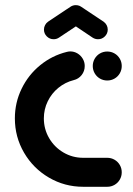

<svg xmlns="http://www.w3.org/2000/svg" viewBox="-20 -716 510 736"><path d="M37 -262.2Q37 -322.6 62.8 -375.7Q88.5 -428.9 133.9 -465.9Q179.3 -503 235.9 -517Q243.3 -518.9 249.3 -518.9Q264.1 -518.9 276.9 -511.3Q289.6 -503.7 297.2 -490.9Q304.8 -478.1 304.8 -463Q304.8 -443.3 293 -428.3Q281.1 -413.3 262.6 -408.9Q230 -400.7 203.9 -379.4Q177.8 -358.1 163 -327.6Q148.1 -297 148.1 -262.2Q148.1 -221.1 168.3 -186.5Q188.5 -151.9 223.1 -131.5Q257.8 -111.1 298.9 -111.1H391.1Q406.3 -111.1 419.1 -103.7Q431.9 -96.3 439.3 -83.5Q446.7 -70.7 446.7 -55.6Q446.7 -40.4 439.3 -27.6Q431.9 -14.8 419.1 -7.4Q406.3 0 391.1 0H298.9Q227.8 0 167.6 -35.2Q107.4 -70.4 72.2 -130.7Q37 -191.1 37 -262.2ZM335.6 -463Q335.6 -478.1 343 -490.9Q350.4 -503.7 363.1 -511.1Q375.9 -518.5 391.1 -518.5Q406.3 -518.5 419.1 -511.1Q431.9 -503.7 439.3 -490.9Q446.7 -478.1 446.7 -463Q446.7 -447.8 439.3 -435Q431.9 -422.2 419.1 -414.8Q406.3 -407.4 391.1 -407.4Q375.9 -407.4 363.1 -414.8Q350.4 -422.2 343 -435Q335.6 -447.8 335.6 -463ZM270.7 -696.3Q285.9 -696.3 296.9 -685.4Q307.8 -674.4 307.8 -659.3Q307.8 -650 303.5 -642Q299.3 -634.1 291.9 -628.9L206.3 -571.9Q197 -565.6 185.6 -565.6Q170.4 -565.6 159.4 -576.5Q148.5 -587.4 148.5 -602.6Q148.5 -611.9 152.8 -619.8Q157 -627.8 164.4 -633L250 -690Q259.3 -696.3 270.7 -696.3ZM290.7 -690.4 377 -633Q384.4 -627.8 388.7 -619.8Q393 -611.9 393 -602.6Q393 -587.4 382 -576.5Q371.1 -565.6 355.9 -565.6Q344.4 -565.6 334.8 -571.9L250 -628.9Z"/></svg>

Font: 26F Galaxy Sans Black
Style: Regular
Weight: 900
Designer: C₂₉H₂₅N₃O₅
Version: Version 1.100